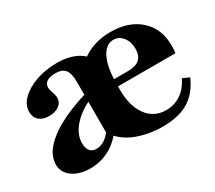

<svg xmlns="http://www.w3.org/2000/svg" viewBox="-95 -644 943 841"><g transform="rotate(-30 376.0 -223.0)"><path d="M520 14Q449 14 387 -10Q325 -34 291 -87V-343Q291 -387 276.5 -405.5Q262 -424 227 -424Q199 -424 184 -414Q169 -404 169 -384Q169 -376 175 -359Q182 -338 182 -328Q182 -304 162.5 -289.5Q143 -275 111 -275Q80 -275 62 -291Q44 -307 44 -335Q44 -369 73 -397.5Q102 -426 150 -443Q198 -460 256 -460Q304 -460 340.5 -445.5Q377 -431 396 -405L368 -406Q403 -434 442 -447Q481 -460 527 -460Q619 -460 674.5 -410Q730 -360 730 -276Q730 -266 729.5 -254.5Q729 -243 727 -237H407L409 -273H510Q586 -273 586 -342Q586 -377 567.5 -400.5Q549 -424 521 -424Q495 -424 476 -403Q457 -382 447 -342.5Q437 -303 437 -249V-219Q437 -137 472.5 -89Q508 -41 569 -41Q611 -41 644 -63.5Q677 -86 697 -128L731 -113Q701 -46 650.5 -16Q600 14 520 14ZM154 14Q99 14 64.5 -11Q30 -36 30 -75Q30 -122 70 -163Q110 -204 179 -236.5Q248 -269 335 -291L336 -262Q263 -237 219.5 -193Q176 -149 176 -100Q176 -75 187 -61Q198 -47 219 -47Q241 -47 260.5 -59.5Q280 -72 297 -97.5Q314 -123 330 -163L352 -133Q330 -66 276 -26Q222 14 154 14Z"/></g></svg>

Font: Baskervville
Style: Bold
Weight: 700
Version: Version 1.100